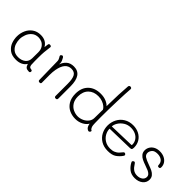

<svg xmlns="http://www.w3.org/2000/svg" viewBox="84 -1794 2724 2724"><g transform="rotate(45 1445.5 -432.5)"><path d="M551 -27Q551 -16 545 -9.5Q539 -3 529 -3Q489 -3 470.5 -17.5Q452 -32 440 -71Q418 -33 376 -12.5Q334 8 276 8Q193 8 143.5 -30.5Q94 -69 74 -124Q54 -179 54 -236Q54 -301 79.5 -359.5Q105 -418 156.5 -455Q208 -492 282 -492Q391 -492 439 -406L446 -459Q447 -472 452 -479Q457 -486 470 -486Q485 -486 493 -479Q501 -472 499 -463Q491 -410 486 -351Q482 -308 482 -235V-170Q482 -120 484.5 -96.5Q487 -73 496.5 -62Q506 -51 527 -50Q539 -48 545 -43.5Q551 -39 551 -27ZM429 -290Q429 -348 404 -383Q379 -418 346 -431.5Q313 -445 283 -445Q223 -445 183.5 -411.5Q144 -378 126 -329.5Q108 -281 108 -236Q108 -193 122.5 -148.5Q137 -104 174 -72Q211 -40 274 -40Q339 -40 383 -73.5Q427 -107 428 -171Q429 -220 429 -290Z M1094 -271V-29Q1094 -2 1068 -2Q1040 -2 1040 -28V-272Q1040 -369 1015 -414.5Q990 -460 927 -460Q809 -460 778 -287Q769 -238 769 -176L770 -22Q770 -1 744 -1Q732 -1 724.5 -7Q717 -13 717 -22Q715 -154 713 -221Q710 -310 710 -388Q710 -409 705.5 -421.5Q701 -434 693.5 -447Q686 -460 682 -466Q679 -471 679 -478Q679 -487 689 -494.5Q699 -502 708 -502Q718 -502 729 -487Q741 -466 750 -445.5Q759 -425 759 -401V-378Q776 -434 818 -471Q860 -508 930 -508Q1012 -508 1053 -449.5Q1094 -391 1094 -271Z M1216 -250Q1216 -369 1285.5 -436.5Q1355 -504 1472 -504Q1535 -504 1582.5 -484Q1630 -464 1654 -436Q1658 -701 1671 -848Q1672 -860 1679 -866.5Q1686 -873 1698 -873Q1710 -873 1718 -866Q1726 -859 1725 -848Q1718 -769 1712 -592Q1706 -415 1706 -272Q1706 -119 1713 -92Q1720 -69 1729.5 -56Q1739 -43 1749 -41Q1752 -41 1752 -32Q1752 -22 1743.5 -13Q1735 -4 1724 -4Q1718 -4 1710 -8Q1669 -26 1660 -91Q1634 -47 1581.5 -20.5Q1529 6 1467 6Q1400 6 1343 -21Q1286 -48 1251 -105.5Q1216 -163 1216 -250ZM1651 -196Q1651 -243 1652 -270L1653 -365Q1644 -385 1618.5 -406Q1593 -427 1555 -441Q1517 -455 1472 -455Q1380 -455 1324.5 -400Q1269 -345 1269 -248Q1269 -177 1299 -131.5Q1329 -86 1374.5 -65Q1420 -44 1466 -44Q1512 -44 1555 -64Q1598 -84 1624.5 -119Q1651 -154 1651 -196Z M1858 -253Q1858 -322 1889 -382Q1920 -442 1978.5 -477.5Q2037 -513 2114 -513Q2181 -513 2234 -485.5Q2287 -458 2316.5 -409.5Q2346 -361 2346 -300Q2346 -272 2339.5 -262Q2333 -252 2308 -251L1910 -241Q1910 -193 1935 -148Q1960 -103 2006 -74.5Q2052 -46 2114 -46Q2161 -46 2193 -60.5Q2225 -75 2243.5 -93.5Q2262 -112 2287 -144Q2292 -151 2303 -151Q2313 -151 2321.5 -143.5Q2330 -136 2330 -126Q2330 -118 2323 -109Q2291 -62 2245 -30Q2199 2 2115 2Q2033 2 1975 -34Q1917 -70 1887.5 -128Q1858 -186 1858 -253ZM2291 -297Q2296 -297 2297.5 -300Q2299 -303 2299 -310Q2299 -354 2275.5 -390Q2252 -426 2210 -446Q2168 -466 2116 -466Q2055 -466 2008 -436Q1961 -406 1935.5 -363.5Q1910 -321 1910 -286Z M2470 -116Q2463 -128 2463 -133Q2463 -144 2474 -152.5Q2485 -161 2496 -159Q2501 -158 2507 -151.5Q2513 -145 2519 -135Q2544 -93 2576.5 -69Q2609 -45 2657 -45Q2707 -45 2738.5 -69.5Q2770 -94 2770 -131Q2770 -157 2753 -174.5Q2736 -192 2711 -203.5Q2686 -215 2642 -230Q2590 -248 2557.5 -264Q2525 -280 2502 -307.5Q2479 -335 2479 -377Q2479 -414 2498.5 -446.5Q2518 -479 2555 -499Q2592 -519 2644 -519Q2694 -519 2733.5 -500Q2773 -481 2795 -448Q2817 -415 2817 -375Q2817 -359 2811.5 -352Q2806 -345 2792 -345Q2778 -345 2772.5 -351Q2767 -357 2767 -367Q2765 -421 2730 -446Q2695 -471 2644 -471Q2583 -471 2558 -441Q2533 -411 2533 -378Q2533 -340 2565.5 -318.5Q2598 -297 2664 -274Q2717 -255 2748.5 -239.5Q2780 -224 2802 -197.5Q2824 -171 2824 -131Q2824 -72 2777 -34Q2730 4 2657 4Q2589 4 2544.5 -29Q2500 -62 2470 -116Z"/></g></svg>

Font: Mali Light
Style: Regular
Weight: 300
Designer: Kitiyaporn Chalermlarp | Katatrad Aksorn Co.,Ltd.
Foundry: Cadson Demak Co.,Ltd.
Version: Version 1.000; ttfautohint (v1.6)